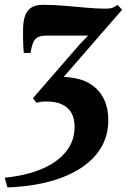

<svg xmlns="http://www.w3.org/2000/svg" viewBox="-58 -558 542 820"><path d="M-26 242.5 -38 201Q56.5 191.5 123 162.5Q189.5 133.5 225 88.2Q260.5 43 260.5 -16Q260.5 -70 229.5 -97.2Q198.5 -124.5 141 -124.5Q128.5 -124.5 117.8 -123.2Q107 -122 98 -119L82.5 -138.5L285 -371.5L318.5 -406Q295 -406 264.8 -406Q234.5 -406 203 -406Q171.5 -406 142 -406Q118.5 -406 105 -399.8Q91.5 -393.5 84.2 -377.2Q77 -361 72.5 -332H43.5Q42 -350.5 41.2 -366.8Q40.5 -383 40.5 -399Q40.5 -415 40.5 -432.5Q41 -469 49.5 -492Q58 -515 76.8 -526.2Q95.5 -537.5 126 -537.5Q167.5 -537.5 215.8 -533.5Q264 -529.5 310.5 -525.2Q357 -521 392 -521Q411.5 -521 422.2 -524.8Q433 -528.5 444 -537L463.5 -516.5L214 -229.5Q222.5 -229.5 234.8 -228.2Q247 -227 259.5 -224.5Q304.5 -217 337 -193.5Q369.5 -170 387 -132.5Q404.5 -95 404.5 -45Q404.5 41 351.5 103.8Q298.5 166.5 201.8 202Q105 237.5 -26 242.5Z"/></svg>

Font: Merriweather 96pt ExtraBold
Style: Italic
Weight: 800
Italic angle: -7.8°
Version: Version 2.101